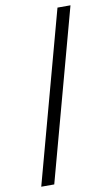

<svg xmlns="http://www.w3.org/2000/svg" viewBox="-107 -886 643 1105"><g transform="rotate(-10 215.0 -333.5)"><path d="M388 -833 117 166H41L312 -833Z"/></g></svg>

Font: odia115
Style: Regular
Weight: 400
Designer: Amélie Bonet and Sol Matas
Foundry: Google LLC
Version: Version 2.003